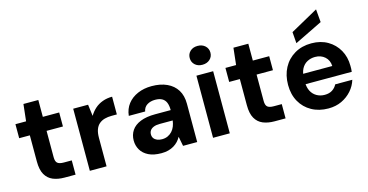

<svg xmlns="http://www.w3.org/2000/svg" viewBox="-78 -1121 2869 1496"><g transform="rotate(-15 1356.5 -373.5)"><path d="M292 0Q239 0 199.5 -16.5Q160 -33 138 -71.5Q116 -110 116 -177V-388H30V-501H116L131 -637H251V-501H383V-388H251V-175Q251 -141 266 -128Q281 -115 317 -115H381V0Z M496 0V-501H616L628 -408Q647 -440 673.5 -463.5Q700 -487 735.5 -500Q771 -513 813 -513V-370H771Q740 -370 714.5 -363Q689 -356 670 -340Q651 -324 641 -297Q631 -270 631 -229V0Z M1072 12Q1009 12 968 -8.5Q927 -29 907 -63.5Q887 -98 887 -139Q887 -185 910.5 -220Q934 -255 982 -274.5Q1030 -294 1102 -294H1227Q1227 -331 1217 -355Q1207 -379 1185.5 -391Q1164 -403 1130 -403Q1092 -403 1065 -386Q1038 -369 1032 -335H900Q906 -390 936.5 -429.5Q967 -469 1017.5 -491Q1068 -513 1131 -513Q1202 -513 1254 -489Q1306 -465 1334 -420Q1362 -375 1362 -309V0H1248L1233 -77Q1222 -57 1207 -41Q1192 -25 1172 -13Q1152 -1 1127 5.5Q1102 12 1072 12ZM1104 -92Q1130 -92 1150.5 -101.5Q1171 -111 1186 -127.5Q1201 -144 1209.5 -165.5Q1218 -187 1221 -211V-212H1118Q1087 -212 1067.5 -204Q1048 -196 1038.5 -182.5Q1029 -169 1029 -151Q1029 -132 1038.5 -119Q1048 -106 1065 -99Q1082 -92 1104 -92Z M1490 0V-501H1625V0ZM1558 -571Q1521 -571 1498 -592.5Q1475 -614 1475 -647Q1475 -680 1498 -701.5Q1521 -723 1558 -723Q1595 -723 1618.5 -701.5Q1642 -680 1642 -647Q1642 -614 1618.5 -592.5Q1595 -571 1558 -571Z M1986 0Q1933 0 1893.5 -16.5Q1854 -33 1832 -71.5Q1810 -110 1810 -177V-388H1724V-501H1810L1825 -637H1945V-501H2077V-388H1945V-175Q1945 -141 1960 -128Q1975 -115 2011 -115H2075V0Z M2419 12Q2343 12 2284.5 -20.5Q2226 -53 2193.5 -111Q2161 -169 2161 -246Q2161 -324 2193 -384Q2225 -444 2283.5 -478.5Q2342 -513 2419 -513Q2494 -513 2550 -480.5Q2606 -448 2637.5 -392Q2669 -336 2669 -265Q2669 -255 2669 -243Q2669 -231 2667 -217H2257V-300H2532Q2530 -347 2498.5 -375Q2467 -403 2420 -403Q2385 -403 2356 -387.5Q2327 -372 2310.5 -340.5Q2294 -309 2294 -261V-232Q2294 -191 2309.5 -161Q2325 -131 2353.5 -114.5Q2382 -98 2418 -98Q2455 -98 2479.5 -114Q2504 -130 2517 -156H2655Q2641 -109 2607.5 -71Q2574 -33 2526.5 -10.5Q2479 12 2419 12ZM2308 -544 2301 -635 2524 -759 2533 -654Z"/></g></svg>

Font: DM Sans 18pt
Style: Bold
Weight: 700
Designer: Colophon Foundry, Jonny Pinhorn
Foundry: Colophon Foundry
Version: Version 4.004;gftools[0.9.30]